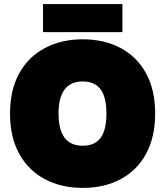

<svg xmlns="http://www.w3.org/2000/svg" viewBox="-20 -907 807 938"><path d="M384 -715Q489 -715 569 -672.5Q649 -630 693.5 -549Q738 -468 738 -352Q738 -237 693.5 -155.5Q649 -74 569 -31.5Q489 11 384 11Q280 11 199.5 -31.5Q119 -74 74 -155.5Q29 -237 29 -352Q29 -468 74 -549Q119 -630 199.5 -672.5Q280 -715 384 -715ZM384 -509Q266 -509 266 -352Q266 -195 384 -195Q443 -195 471.5 -233.5Q500 -272 500 -352Q500 -432 471.5 -470.5Q443 -509 384 -509ZM578 -887V-750H190V-887Z"/></svg>

Font: Prodigy Sans Black
Style: Regular
Weight: 900
Designer: Wei Huang
Foundry: Wei Huang
Version: Version 1.003; ttfautohint (v1.8.3)